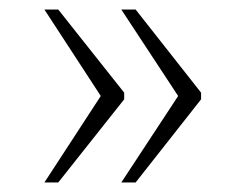

<svg xmlns="http://www.w3.org/2000/svg" viewBox="-20 -471 515 402"><path d="M234 -89H264L401 -263V-277L264 -451H234L353 -270ZM73 -89H102L240 -263V-277L102 -451H73L191 -270Z"/></svg>

Font: Noto Serif Telugu ExtraLight
Style: Regular
Weight: 200
Designer: Jelle Bosma - Monotype Design Team
Foundry: Monotype Imaging Inc.
Version: Version 2.005